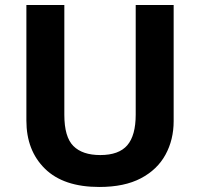

<svg xmlns="http://www.w3.org/2000/svg" viewBox="-20 -734 796 764"><path d="M671 -252Q671 -178 638.5 -118.5Q606 -59 540.5 -24.5Q475 10 375 10Q233 10 159 -62.5Q85 -135 85 -254V-714H236V-277Q236 -189 272 -153Q308 -117 379 -117Q453 -117 486.5 -156Q520 -195 520 -278V-714H671Z"/></svg>

Font: Noto Sans Sinhala
Style: Bold
Weight: 700
Designer: Jelle Bosma - Monotype Design Team
Foundry: Monotype Imaging Inc.
Version: Version 2.006; ttfautohint (v1.8.4.7-5d5b)